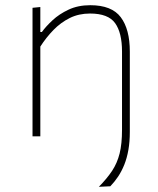

<svg xmlns="http://www.w3.org/2000/svg" viewBox="-20 -524 609 738"><path d="M360 194Q391 162.5 410.8 132.8Q430.5 103 439.8 66Q449 29 449 -25V-221V-326Q449 -398 422.5 -435Q396 -472 326 -472Q283 -472 248.2 -454.8Q213.5 -437.5 185.5 -408.8Q157.5 -380 135 -345V-221Q135 -160.5 135 -108.5Q135 -56.5 135 0H105Q105 -56.5 105 -108.5Q105 -160.5 105 -221V-271Q105 -324.5 105 -381.5Q105 -438.5 105 -494L135 -497V-401H141Q156 -422 181.8 -446Q207.5 -470 243.8 -487Q280 -504 327 -504Q409.5 -504 444.2 -457.8Q479 -411.5 479 -326Q479 -309 479 -297.5Q479 -286 479 -271Q479 -207 479 -161.5Q479 -116 479 -81.8Q479 -47.5 479 -17Q479 21 473.5 52.2Q468 83.5 457.8 109Q447.5 134.5 433.8 155Q420 175.5 404 192Z"/></svg>

Font: Commissioner Thin Thin
Style: Regular
Weight: 250
Version: Version 1.000